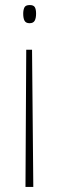

<svg xmlns="http://www.w3.org/2000/svg" viewBox="-20 -547 234 761"><path d="M123 -493Q123 -475 117.5 -465Q112 -455 97 -455Q83 -455 77.5 -464.5Q72 -474 72 -493Q72 -507 76.5 -517Q81 -527 98 -527Q113 -527 118 -518.5Q123 -510 123 -493ZM84 -350H107L112 194H81Z"/></svg>

Font: Noto Sans Lao Looped ExtraCondensed Thin
Style: Regular
Weight: 100
Width: 2
Designer: Mark Frömberg, Ben Mitchell
Foundry: The Fontpad Ltd
Version: Version 1.002; ttfautohint (v1.8.4.7-5d5b)